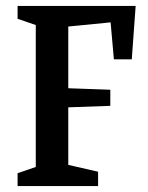

<svg xmlns="http://www.w3.org/2000/svg" viewBox="-20 -624 495 644"><path d="M39 -43 100 -64V-540L39 -561V-604H435L422 -425H362L351 -549L209 -535V-328L350 -323V-269L209 -264V-71L309 -48V0H39Z"/></svg>

Font: Grenze Medium
Style: Regular
Weight: 500
Designer: Renata Polastri
Foundry: Omnibus-Type
Version: Version 1.002; ttfautohint (v1.8)